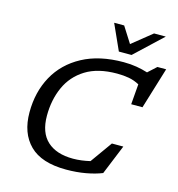

<svg xmlns="http://www.w3.org/2000/svg" viewBox="-133 -1050 1091 1176"><g transform="rotate(15 413.0 -462.5)"><path d="M618.5 -28.5Q575 -11 517.2 -0.5Q459.5 10 392.5 10Q236.5 10 161.2 -64.8Q86 -139.5 86 -271.5Q86 -400 141.2 -500.8Q196.5 -601.5 303.5 -659.2Q410.5 -717 564.5 -717Q609 -717 647.2 -710.5Q685.5 -704 718 -693.5L771 -742H826.5L746.5 -480H675L685.5 -609Q653 -626.5 618.8 -632.8Q584.5 -639 543.5 -639Q422.5 -639 345.2 -591Q268 -543 231.2 -461.2Q194.5 -379.5 194.5 -279Q194.5 -172 252.5 -118.8Q310.5 -65.5 416 -65.5Q442.5 -65.5 469.8 -69Q497 -72.5 524.5 -79L623 -217H695.5ZM772.5 -935 599 -772H518.5L445 -935H508.5L572.5 -834L698 -935Z"/></g></svg>

Font: Newsreader Caption
Style: Italic
Weight: 400
Italic angle: -17°
Designer: Hugues Gentile
Foundry: Production Type
Version: Version 1.001